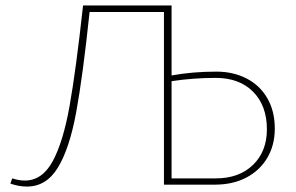

<svg xmlns="http://www.w3.org/2000/svg" viewBox="-20 -678 1086 705"><path d="M989 -206Q989 -145 961.5 -98.5Q934 -52 884.5 -26Q835 0 769 0H582V-634H309Q284 -397 259.5 -264.5Q235 -132 192.5 -62.5Q150 7 79 7Q48 7 18 -4L25 -23Q50 -15 71 -15Q135 -15 173.5 -86Q212 -157 235.5 -289Q259 -421 285 -658H610V-401Q687 -415 775 -415Q836 -415 885 -390Q934 -365 961.5 -317.5Q989 -270 989 -206ZM960 -203Q960 -290 909.5 -341Q859 -392 772 -392Q691 -392 610 -380V-23H772Q858 -23 909 -72.5Q960 -122 960 -203Z"/></svg>

Font: Ysabeau Extralight
Style: Regular
Weight: 200
Designer: Christian Thalmann (Catharsis Fonts)
Version: Version 0.003